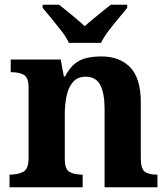

<svg xmlns="http://www.w3.org/2000/svg" viewBox="-20 -786 707 806"><path d="M20 0V-53H22Q56 -53 78 -65Q100 -77 100 -122V-418Q100 -460 80.5 -471.5Q61 -483 28 -483H25V-536H235L248 -465H253Q273 -503 296.5 -520.5Q320 -538 347.5 -543.5Q375 -549 406 -549Q483 -549 527 -503Q571 -457 571 -356V-124Q571 -78 587.5 -65.5Q604 -53 638 -53H641V0H419V-329Q419 -394 401 -429Q383 -464 339 -464Q306 -464 287 -442.5Q268 -421 260 -385.5Q252 -350 252 -309V-118Q252 -76 271.5 -64.5Q291 -53 324 -53H327V0ZM269 -606Q259 -629 238.5 -655.5Q218 -682 196.5 -708Q175 -734 159 -753V-766H228Q249 -750 281.5 -723Q314 -696 336 -676Q351 -690 371 -706.5Q391 -723 411 -739Q431 -755 445 -766H514V-753Q499 -734 477 -708Q455 -682 435 -655.5Q415 -629 404 -606Z"/></svg>

Font: Noto Serif Thai
Style: Bold
Weight: 700
Designer: Monotype Design Team
Foundry: Monotype Imaging Inc.
Version: Version 2.002; ttfautohint (v1.8.4.7-5d5b)